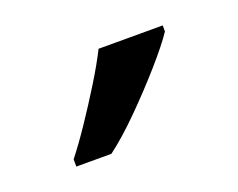

<svg xmlns="http://www.w3.org/2000/svg" viewBox="-45 -835 370 298"><g transform="rotate(-20 140.5 -686.0)"><path d="M241 -756Q229 -738 204 -709.5Q179 -681 150.5 -652.5Q122 -624 98 -606H40V-618Q55 -637 72.5 -663Q90 -689 107 -716.5Q124 -744 135 -766H241Z"/></g></svg>

Font: Noto Sans Tifinagh APT
Style: Regular
Weight: 400
Designer: JamraPatel
Foundry: JamraPatel LLC
Version: Version 2.006; ttfautohint (v1.8.4.7-5d5b)